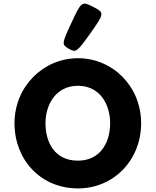

<svg xmlns="http://www.w3.org/2000/svg" viewBox="-20 -1052 869 1072"><path d="M364 -780C404 -757 408 -759 486 -868C563 -977 564 -981 500 -1014C437 -1046 434 -1044 379 -925C324 -807 324 -803 364 -780ZM61 -364C61 -159 208 0 415 0C616 0 768 -159 768 -364C768 -569 610 -727 415 -727C222 -727 61 -569 61 -364ZM234 -364C234 -468 292 -573 415 -573C539 -573 595 -468 595 -364C595 -259 542 -155 415 -155C284 -155 234 -259 234 -364Z"/></svg>

Font: Hussar Print
Style: Bold
Weight: 700
Foundry: Cannot Into Space Fonts
Version: Version 2.00